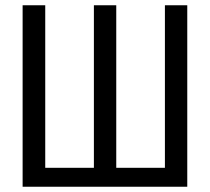

<svg xmlns="http://www.w3.org/2000/svg" viewBox="-20 -710 799 730"><path d="M692 -690V0H66V-690H152V-72H337V-690H422V-72H607V-690Z"/></svg>

Font: exo2condensed_r
Style: Regular
Weight: 400
Width: 3
Designer: Natanael Gama
Version: Version 1.001;PS 001.001;hotconv 1.0.70;makeotf.lib2.5.58329